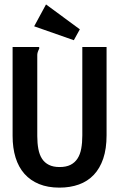

<svg xmlns="http://www.w3.org/2000/svg" viewBox="-20 -836 540 870"><path d="M37.1 0ZM37.1 -623H155.8Q157.7 -621.6 158 -620.6Q158.2 -619.6 158.2 -618.2Q158.2 -616.2 157 -614Q155.8 -611.8 154.3 -608.4Q152.8 -605 151.1 -600.1Q149.4 -595.2 148.9 -587.9V-219.2Q148.9 -187 153.8 -160.9Q158.7 -134.8 170.4 -116.7Q182.1 -98.6 201.7 -88.9Q221.2 -79.1 250 -79.1Q279.8 -79.1 299.6 -89.1Q319.3 -99.1 331.3 -117.7Q343.3 -136.2 348.1 -162.6Q353 -189 353 -222.2V-623H462.9V-223.1Q462.9 -162.1 447.8 -117.4Q432.6 -72.8 404.8 -43.5Q377 -14.2 337.4 0Q297.9 14.2 249 14.2Q196.8 14.2 157.2 -2Q117.7 -18.1 90.8 -48.3Q64 -78.6 50.5 -122.1Q37.1 -165.5 37.1 -220.2ZM188.5 -815.9 341.8 -703.1 314.5 -653.8 134.8 -716.8Z"/></svg>

Font: InconsolataGo
Style: Bold
Weight: 700
Designer: Raph Levien, Kirill Tkachev(cyreal.org)
Foundry: Raph Levien, Kirill Tkachev(cyreal.org)
Version: Version 1.015; ttfautohint (v0.92) -l 8 -r 50 -G 200 -x 14 -